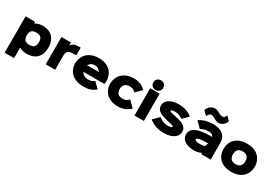

<svg xmlns="http://www.w3.org/2000/svg" viewBox="62 -2283 5475 3844"><g transform="rotate(30 2799.5 -360.5)"><path d="M565.9 -314.9Q565.9 -387.7 533.4 -421.9Q501 -456.1 425.8 -456.1Q350.6 -456.1 317.9 -421.9Q285.2 -387.7 285.2 -314.9Q285.2 -241.2 317.9 -206.5Q350.6 -171.9 424.8 -171.9Q499.5 -171.9 532.7 -206.8Q565.9 -241.7 565.9 -314.9ZM784.2 -314.9Q784.2 -241.2 764.9 -182.6Q745.6 -124 706.8 -80.6Q668 -37.1 605.2 -13.7Q542.5 9.8 460 9.8Q419.4 9.8 372.3 -1.2Q325.2 -12.2 294.9 -30.8H293V210.9H75.2V-629.9H293V-592.8H294.9Q327.1 -612.8 374 -626Q420.9 -639.2 460 -639.2Q542.5 -639.2 605 -615.7Q667.5 -592.3 706.3 -548.8Q745.1 -505.4 764.6 -446.8Q784.2 -388.2 784.2 -314.9Z M1343.8 -638.2V-460.9H1275.4Q1193.4 -460.9 1157.5 -427.2Q1121.6 -393.6 1121.6 -319.8V0H903.8V-629.9H1121.6V-561H1123.5Q1170.4 -638.2 1295.4 -638.2Z M1626.5 -397.9H1909.2L1886.2 -417Q1872.6 -442.9 1840.1 -459Q1807.6 -475.1 1769.5 -475.1Q1728.5 -475.1 1695.6 -460.7Q1662.6 -446.3 1647.5 -417ZM2125.5 -311Q2125.5 -283.2 2118.2 -246.1H1627.4L1647.5 -226.1Q1665.5 -194.8 1700.9 -177.5Q1736.3 -160.2 1784.2 -160.2Q1833.5 -160.2 1866.2 -171.1Q1898.9 -182.1 1930.2 -208L2056.2 -83Q1999.5 -34.7 1933.8 -12.5Q1868.2 9.8 1779.3 9.8Q1689 9.8 1616.9 -15.1Q1544.9 -40 1498.8 -83.7Q1452.6 -127.4 1428.5 -185.3Q1404.3 -243.2 1404.3 -311Q1404.3 -381.3 1429.2 -441.4Q1454.1 -501.5 1499.8 -545.7Q1545.4 -589.8 1614.5 -615Q1683.6 -640.1 1767.6 -640.1Q1854.5 -640.1 1923.6 -614.5Q1992.7 -588.9 2036.1 -543.7Q2079.6 -498.5 2102.5 -439.5Q2125.5 -380.4 2125.5 -311Z M2721.7 -235.8 2855 -102.1Q2802.2 -48.8 2730.2 -19.5Q2658.2 9.8 2578.1 9.8Q2489.3 9.8 2419.2 -15.1Q2349.1 -40 2304.9 -84Q2260.7 -127.9 2237.8 -185.5Q2214.8 -243.2 2214.8 -311Q2214.8 -379.4 2239.7 -439Q2264.6 -498.5 2310.3 -543.5Q2356 -588.4 2425.5 -614.3Q2495.1 -640.1 2580.1 -640.1Q2746.6 -640.1 2851.1 -527.8L2721.7 -398.9Q2672.4 -459 2581.1 -459Q2509.8 -459 2471.4 -418.5Q2433.1 -377.9 2433.1 -311Q2433.1 -245.1 2468.5 -208Q2503.9 -170.9 2579.1 -170.9Q2622.1 -170.9 2655.5 -186.3Q2689 -201.7 2721.7 -235.8Z M3172.9 -629.9V0H2955.1V-629.9ZM3177.7 -764.2Q3177.7 -716.8 3145.5 -684.8Q3113.3 -652.8 3064 -652.8Q3014.6 -652.8 2982.7 -684.8Q2950.7 -716.8 2950.7 -764.2Q2950.7 -812 2982.4 -844Q3014.2 -876 3064 -876Q3114.3 -876 3146 -844Q3177.7 -812 3177.7 -764.2Z M3947.8 -196.8Q3947.8 -105.5 3863.8 -47.1Q3779.8 11.2 3631.3 11.2Q3433.1 11.2 3293.5 -105L3425.3 -235.8Q3467.8 -196.3 3521.2 -176Q3574.7 -155.8 3629.4 -155.8Q3677.7 -155.8 3703.1 -164.3Q3728.5 -172.9 3728.5 -187Q3728.5 -197.8 3715.8 -204.3Q3703.1 -210.9 3664.6 -219.2Q3659.2 -220.2 3609.9 -232.4Q3560.5 -244.6 3552.7 -246.1Q3526.4 -252.4 3506.1 -258.1Q3485.8 -263.7 3459.7 -273.2Q3433.6 -282.7 3414.1 -293Q3394.5 -303.2 3374.8 -318.4Q3355 -333.5 3342.3 -350.8Q3329.6 -368.2 3321.5 -391.4Q3313.5 -414.6 3313.5 -440.9Q3313.5 -531.2 3397.5 -585.2Q3481.4 -639.2 3620.6 -639.2Q3711.9 -639.2 3790.8 -612.3Q3869.6 -585.4 3926.8 -535.2L3800.3 -410.2Q3766.1 -439.5 3718.5 -455.8Q3670.9 -472.2 3620.6 -472.2Q3578.6 -472.2 3555.7 -464.1Q3532.7 -456.1 3532.7 -442.9Q3532.7 -432.6 3552.5 -425.3Q3572.3 -418 3624.5 -405.8L3725.6 -382.8Q3834.5 -358.9 3891.1 -315.4Q3947.8 -272 3947.8 -196.8Z M4500 -232.9 4520 -252.9H4498Q4453.1 -252.9 4418.9 -251Q4367.2 -249.5 4325.2 -242.2Q4282.7 -233.9 4268.6 -223.4Q4254.4 -212.9 4254.4 -200.2Q4254.4 -192.4 4262.2 -184.1Q4270 -175.8 4293.2 -168.5Q4316.4 -161.1 4351.1 -161.1Q4422.4 -161.1 4450.2 -167Q4500 -177.2 4500 -206.1ZM4718.3 -377V2H4501V-29.8Q4472.2 -12.2 4427.5 -0.5Q4382.8 11.2 4337.4 11.2Q4310.5 11.2 4283.7 8.8Q4256.8 6.3 4226.6 -0.2Q4196.3 -6.8 4169.9 -16.8Q4143.6 -26.9 4118.7 -43.2Q4093.8 -59.6 4075.9 -80.6Q4058.1 -101.6 4047.6 -131.3Q4037.1 -161.1 4037.1 -196.8Q4037.1 -235.4 4053.2 -267.1Q4069.3 -298.8 4095 -320.1Q4120.6 -341.3 4158 -357.4Q4195.3 -373.5 4232.4 -382.6Q4269.5 -391.6 4313.7 -397Q4357.9 -402.3 4392.3 -404.1Q4426.8 -405.8 4463.4 -405.8H4519L4500 -424.8Q4500 -442.4 4474.6 -455.1Q4449.2 -467.8 4402.3 -467.8Q4353.5 -467.8 4311.8 -457.3Q4270 -446.8 4222.2 -421.9L4093.3 -550.8Q4229.5 -639.2 4406.2 -639.2Q4559.1 -639.2 4638.7 -571.3Q4718.3 -503.4 4718.3 -377ZM4563 -932.1 4650.4 -846.2Q4631.8 -785.6 4584 -748.8Q4536.1 -711.9 4480 -711.9Q4434.6 -711.9 4370.1 -752Q4336.4 -770.5 4327.1 -773.9Q4303.2 -782.2 4286.1 -782.2Q4259.3 -782.2 4237.5 -762.7Q4215.8 -743.2 4203.1 -705.1L4112.3 -794.9Q4127.9 -849.6 4177.5 -889.9Q4227.1 -930.2 4284.2 -930.2Q4333 -930.2 4396 -892.1Q4422.4 -877 4440.4 -869.1Q4467.3 -859.9 4479 -859.9Q4512.2 -859.9 4531.5 -876.7Q4550.8 -893.6 4563 -932.1Z M5050.3 -314.9Q5050.3 -245.1 5085.9 -206.5Q5121.6 -168 5193.8 -168Q5266.1 -168 5301.5 -206.5Q5336.9 -245.1 5336.9 -314.9Q5336.9 -384.8 5301.3 -423.3Q5265.6 -461.9 5192.9 -461.9Q5120.1 -461.9 5085.2 -423.6Q5050.3 -385.3 5050.3 -314.9ZM5554.2 -314.9Q5554.2 -246.6 5530.8 -187.7Q5507.3 -128.9 5462.9 -84.7Q5418.5 -40.5 5348.9 -15.4Q5279.3 9.8 5192.9 9.8Q5122.6 9.8 5064 -6.6Q5005.4 -22.9 4962.9 -52.2Q4920.4 -81.5 4891.1 -122.1Q4861.8 -162.6 4847.4 -211.2Q4833 -259.8 4833 -314.9Q4833 -383.8 4856 -442.6Q4878.9 -501.5 4922.9 -545.7Q4966.8 -589.8 5036.1 -615Q5105.5 -640.1 5192.9 -640.1Q5280.3 -640.1 5349.6 -615.2Q5418.9 -590.3 5463.4 -546.1Q5507.8 -502 5531 -443.1Q5554.2 -384.3 5554.2 -314.9Z"/></g></svg>

Font: Sinkin Sans 900 X Black
Style: Regular
Weight: 950
Designer: Keith Bates
Foundry: K-Type
Version: Sinkin Sans (version 1.0)  by Keith Bates   •   © 2014   www